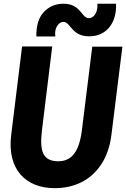

<svg xmlns="http://www.w3.org/2000/svg" viewBox="-20 -970 658 1000"><path d="M265 10Q208.5 10 163 -8Q117.5 -26 86.8 -61.2Q56 -96.5 43 -148.5Q30 -200.5 38.5 -269L95 -728H252L198.5 -291.5Q193.5 -250 195 -219.5Q196.5 -189 206 -169.2Q215.5 -149.5 234.8 -139.8Q254 -130 284 -130Q318.5 -130 343.2 -147Q368 -164 383.8 -199.8Q399.5 -235.5 406.5 -291.5L460.5 -727H617.5L560.5 -269Q549.5 -179.5 509.2 -117Q469 -54.5 406.5 -22.2Q344 10 265 10ZM445 -781Q417.5 -781 399 -788.5Q380.5 -796 368.2 -807.2Q356 -818.5 347 -829.8Q338 -841 329.5 -848.5Q321 -856 309.5 -856Q292.5 -856 278.2 -835.8Q264 -815.5 268 -780H169.5Q167.5 -864 208.2 -907.2Q249 -950.5 309.5 -950.5Q337 -950.5 355.2 -943Q373.5 -935.5 385.2 -924.2Q397 -913 405.8 -901.8Q414.5 -890.5 423.2 -883Q432 -875.5 443.5 -875.5Q464 -875.5 477 -898Q490 -920.5 487 -950.5H584.5Q587 -873.5 548.8 -827.2Q510.5 -781 445 -781Z"/></svg>

Font: Spline Sans Mono
Style: Italic
Weight: 400
Italic angle: -4°
Monospace: yes
Designer: Eben Sorkin, Mirko Velimirovic
Foundry: Sorkin Type
Version: Version 1.004